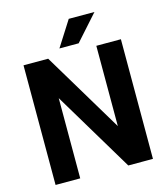

<svg xmlns="http://www.w3.org/2000/svg" viewBox="-129 -1002 964 1102"><g transform="rotate(-15 353.0 -450.5)"><path d="M642.1 -710.9V0H495.6L210 -476.6V0H63.5V-710.9H210L496.1 -233.9V-710.9ZM287.6 -751 383.3 -901.4H536.1L401.9 -751Z"/></g></svg>

Font: Vazirmatn RD UI FD
Style: Bold
Weight: 700
Designer: Saber Rastikerdar
Foundry: Saber Rastikerdar
Version: Version 33.003